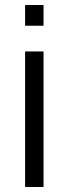

<svg xmlns="http://www.w3.org/2000/svg" viewBox="-20 -745 274 765"><path d="M153.5 -642.5H80V-725H153.5ZM153.5 0H80V-540H153.5Z"/></svg>

Font: CCSD_manrope
Style: Regular
Weight: 400
Designer: Mikhail Sharanda
Foundry: Mikhail Sharanda
Version: Version 4.503